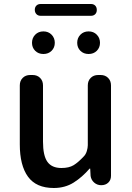

<svg xmlns="http://www.w3.org/2000/svg" viewBox="-20 -926 660 960"><path d="M249 14Q161 14 120 -42.5Q79 -99 79 -204V-499Q79 -522 93.5 -536.5Q108 -551 131 -551H143Q166 -551 180.5 -536.5Q195 -522 195 -499V-218Q195 -148 217 -117Q239 -86 287 -86Q325 -86 348 -100Q371 -114 399 -144Q409 -154 414 -170.5Q419 -187 419 -200V-499Q419 -522 433.5 -536.5Q448 -551 471 -551H483Q506 -551 520.5 -536.5Q535 -522 535 -499V-47Q535 -26 521.5 -13Q508 0 486 0Q466 0 451 -13Q436 -26 433 -46L431 -83H428Q391 -40 348 -13Q305 14 249 14ZM197 -656Q172 -656 156 -672Q140 -688 140 -712Q140 -736 156 -752.5Q172 -769 197 -769Q222 -769 238 -752.5Q254 -736 254 -712Q254 -688 238 -672Q222 -656 197 -656ZM183 -847Q170 -847 162 -855.5Q154 -864 154 -877Q154 -890 162 -898Q170 -906 183 -906H435Q448 -906 456 -898Q464 -890 464 -876Q464 -863 456 -855Q448 -847 435 -847ZM423 -656Q398 -656 382 -672Q366 -688 366 -712Q366 -736 382 -752.5Q398 -769 423 -769Q448 -769 464 -752.5Q480 -736 480 -712Q480 -688 464 -672Q448 -656 423 -656Z"/></svg>

Font: Chiron GoRound TC M
Style: Regular
Weight: 500
Designer: Ryoko NISHIZUKA 西塚涼子 (kana, bopomofo & ideographs); Paul D. Hunt (Latin, Greek & Cyrillic); Sandoll Communications 산돌커뮤니
Foundry: Adobe
Version: Version 1.000;hotconv 1.1.1;makeotfexe 2.6.0